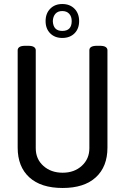

<svg xmlns="http://www.w3.org/2000/svg" viewBox="-20 -930 623 956"><path d="M292 6Q184 6 126 -47Q68 -100 68 -195V-680Q68 -690 77 -696Q86 -702 106 -702H120Q140 -702 149 -696Q158 -690 158 -680V-192Q158 -138 196 -104Q234 -70 292 -70Q350 -70 387.5 -104.5Q425 -139 425 -192V-680Q425 -702 463 -702H477Q497 -702 506 -696Q515 -690 515 -680V-195Q515 -100 457 -47Q399 6 292 6ZM290 -741Q253 -741 230 -764Q207 -787 207 -825Q207 -863 230 -886.5Q253 -910 290 -910Q328 -910 351 -886.5Q374 -863 374 -825Q374 -787 351 -764Q328 -741 290 -741ZM290 -776Q337 -776 337 -825Q337 -848 324.5 -861.5Q312 -875 290 -875Q268 -875 256 -861.5Q244 -848 243 -825Q245 -776 290 -776Z"/></svg>

Font: Asap Condensed VF Beta
Style: Regular
Weight: 400
Designer: Pablo Cosgaya
Foundry: Omnibus-Type
Version: Version 1.008